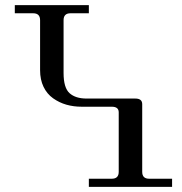

<svg xmlns="http://www.w3.org/2000/svg" viewBox="-20 -732 714 752"><path d="M38 -680V-712H328V-680H256Q229 -680 229 -653V-446Q229 -388 252.5 -367Q276 -346 319 -346H510Q537 -346 537 -324V-59Q537 -32 564 -32H654V0H328V-32H418Q445 -32 445 -59V-292Q445 -314 418 -314H300Q268 -314 240 -322Q212 -330 188 -347Q164 -364 150.5 -392Q137 -420 137 -457V-653Q137 -680 110 -680Z"/></svg>

Font: Old Standard TT
Style: Regular
Weight: 400
Designer: Alexey Kryukov <alexios@thessalonica.org.ru>
Version: Version 2.2